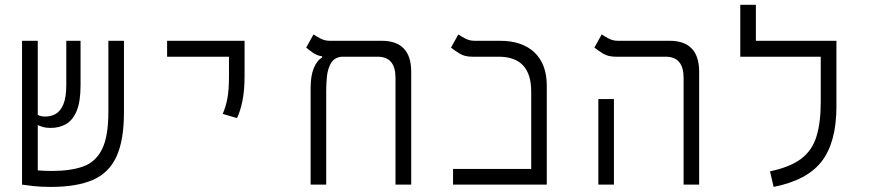

<svg xmlns="http://www.w3.org/2000/svg" viewBox="-20 -752 3556 782"><path d="M187.5 9.3Q147.5 9.3 116.2 5.9Q85 2.4 70.3 0H69.8V-585.9H133.8V-284.2Q145 -277.3 165.5 -277.3Q187 -277.3 206.3 -287.8Q225.6 -298.3 237.8 -326.4Q250 -354.5 250 -407.2V-585.9H308.1V-404.3Q308.1 -337.4 292 -299.6Q275.9 -261.7 248.5 -246.3Q221.2 -231 186.5 -231Q168.9 -231 157.2 -234.1Q145.5 -237.3 133.8 -242.7V-58.1Q145.5 -57.1 160.2 -56.4Q174.8 -55.7 191.4 -55.7Q266.1 -55.7 317.4 -73.5Q368.7 -91.3 395 -143.1Q421.4 -194.8 421.4 -295.9V-585.9H484.9V-294.9Q484.9 -180.2 454.1 -113.8Q423.3 -47.4 357.7 -19Q292 9.3 187.5 9.3Z M945.3 -271 887.2 -288.1Q899.9 -317.9 906.2 -351.6Q912.6 -385.3 912.6 -441.4V-521H660.6V-585.9H976.1V-441.4Q976.1 -385.3 967.8 -343Q959.5 -300.8 945.3 -271Z M1654.8 -459.5V0H1590.8V-435.1Q1590.8 -521 1518.1 -521H1371.1Q1340.8 -517.6 1327.6 -494.1Q1314.5 -470.7 1311.5 -439.9Q1308.6 -409.2 1308.6 -383.8V0H1245.1V-393.1Q1245.1 -443.8 1258.3 -475.3Q1271.5 -506.8 1292 -517.6V-522.5Q1270.5 -525.9 1254.6 -537.1Q1238.8 -548.3 1227.1 -558.1L1256.8 -611.8Q1268.1 -604 1285.4 -595Q1302.7 -585.9 1322.3 -585.9H1534.2Q1654.8 -585.9 1654.8 -459.5Z M1825.2 0V-64H2143.6V-378.9Q2143.6 -521 2011.2 -521H1903.8Q1873 -521 1852.5 -533.4Q1832 -545.9 1816.9 -558.1L1846.7 -611.8Q1857.9 -604 1875.2 -595Q1892.6 -585.9 1912.1 -585.9H2016.1Q2106.9 -585.9 2157 -538.3Q2207 -490.7 2207 -402.8V0Z M2764.2 0V-435.1Q2764.2 -521 2691.4 -521H2488.3Q2457 -521 2436.8 -533.4Q2416.5 -545.9 2400.9 -558.1L2430.7 -611.8Q2441.9 -604 2459.2 -595Q2476.6 -585.9 2496.1 -585.9H2707Q2827.6 -585.9 2827.6 -459.5V0ZM2417 0V-348.6H2480.5V0Z M3322.8 -585.9H3386.7V-318.4Q3386.7 -173.8 3327.6 -95.9Q3268.6 -18.1 3130.9 9.3L3116.2 -54.2Q3198.2 -71.3 3243.2 -105.5Q3288.1 -139.6 3305.4 -196.3Q3322.8 -252.9 3322.8 -335.9V-521H2995.1V-732.4H3058.6V-585.9Z"/></svg>

Font: CaskaydiaMono NF Light
Style: Regular
Weight: 300
Designer: Aaron Bell
Foundry: Saja Typeworks
Version: Version 2111.001; ttfautohint (v1.8.4);Nerd Fonts 3.1.1